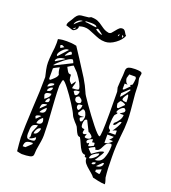

<svg xmlns="http://www.w3.org/2000/svg" viewBox="-154 -962 970 1092"><g transform="rotate(20 331.0 -415.5)"><path d="M607 18Q591 18 566 13Q541 8 531 5Q524 -5 512.5 -14.5Q501 -24 499 -26Q479 -42 468 -55.5Q457 -69 457 -88Q448 -88 446.5 -90Q445 -92 445 -101Q429 -101 419 -114.5Q409 -128 398 -154Q389 -175 382 -186Q371 -186 364.5 -195.5Q358 -205 353 -217Q348 -229 345 -235Q340 -243 326 -257Q307 -278 302 -291Q296 -307 269.5 -348.5Q243 -390 216.5 -424Q190 -458 182 -458Q177 -458 172 -420Q172 -381 175 -334.5Q178 -288 179 -273Q186 -187 186 -125Q186 -108 183 -89.5Q180 -71 179 -65Q172 -30 172 -6Q172 10 152 14Q132 18 104 18Q100 18 91.5 16Q83 14 74 12Q72 -4 70 -28.5Q68 -53 67 -69Q67 -128 73 -248Q80 -357 80 -439Q75 -459 70.5 -481.5Q66 -504 66 -523Q66 -545 70 -583Q75 -615 75 -644L74 -667Q90 -671 101.5 -672Q113 -673 126 -673Q141 -673 153.5 -672Q166 -671 185 -667Q220 -613 225 -606Q265 -545 287 -509Q309 -473 326 -433Q326 -428 363.5 -374.5Q401 -321 438 -274.5Q475 -228 485 -228Q494 -228 494 -368L493 -501Q487 -525 487 -525Q487 -537 488.5 -553Q490 -569 490 -576Q493 -600 493 -626Q493 -646 507 -651.5Q521 -657 545 -657Q565 -657 576.5 -654.5Q588 -652 588 -643Q588 -639 586 -631Q584 -623 584 -617Q584 -612 587.5 -597.5Q591 -583 591 -575Q591 -530 598 -470Q599 -460 602 -426.5Q605 -393 605 -363Q605 -323 598 -267Q592 -207 592 -176V-141Q592 -67 598 -19Q599 -15 603 -3.5Q607 8 607 18ZM99 -636Q99 -634 104 -624L124 -636L110 -643Q99 -643 99 -636ZM99 -581Q99 -579 101 -577Q103 -575 104 -575L154 -630L148 -631Q134 -631 116.5 -613Q99 -595 99 -581ZM142 -593 145 -592Q146 -593 160 -600.5Q174 -608 178 -612Q178 -615 175 -620Q172 -625 170 -625Q163 -625 155 -614Q147 -603 142 -593ZM517 -525H524L555 -556L549 -562L561 -568Q563 -573 565 -586Q567 -599 567 -606Q567 -609 565 -612.5Q563 -616 561 -617H524L517 -593Q517 -583 522 -572.5Q527 -562 536 -559H517ZM203 -568Q202 -571 198.5 -579Q195 -587 191 -587Q177 -587 145 -562Q113 -537 99 -519H104ZM99 -544H104L154 -575H148Q132 -575 115.5 -566.5Q99 -558 99 -544ZM253 -469Q253 -463 249 -451.5Q245 -440 245 -432Q284 -432 284 -441Q284 -466 240 -525L210 -556Q205 -555 178 -537Q182 -530 187.5 -519.5Q193 -509 198 -505.5Q203 -502 213 -502Q213 -482 216.5 -472.5Q220 -463 234 -451L252 -476ZM517 -480Q522 -480 542 -506.5Q562 -533 562 -537H555L517 -501ZM104 -501V-439L110 -433Q120 -440 134 -454Q148 -468 148 -479Q144 -485 141.5 -496.5Q139 -508 139 -520Q136 -518 123 -512Q110 -506 104 -501ZM555 -507Q536 -484 536 -472Q536 -462 563 -462Q563 -507 555 -507ZM517 -439Q517 -434 519.5 -424.5Q522 -415 524 -415H531L561 -445Q559 -451 548 -454.5Q537 -458 531 -458Q528 -458 523 -449.5Q518 -441 517 -439ZM274 -401Q283 -401 288 -410Q293 -419 293 -429Q281 -429 273 -427.5Q265 -426 259 -420Q270 -401 274 -401ZM576 -347Q569 -347 565 -343.5Q561 -340 556 -332Q547 -317 536 -316V-327Q552 -340 562.5 -356Q573 -372 573 -389H549Q552 -393 558.5 -396.5Q565 -400 569.5 -404Q574 -408 574 -415Q574 -418 570 -422.5Q566 -427 564 -427Q553 -427 540.5 -413.5Q528 -400 528 -389H535L536 -384Q535 -382 524 -371Q517 -352 517 -307Q517 -295 519 -291.5Q521 -288 525 -285.5Q529 -283 531 -278Q532 -276 529 -271.5Q526 -267 524 -267H567V-292Q563 -292 555.5 -289.5Q548 -287 543 -284Q551 -293 563.5 -315Q576 -337 576 -347ZM142 -421Q109 -421 109 -393Q115 -395 128.5 -403.5Q142 -412 142 -415ZM321 -377Q321 -385 316 -390Q311 -395 299 -402Q296 -401 289.5 -397Q283 -393 283 -387Q283 -375 289 -369.5Q295 -364 301 -364Q309 -364 315 -367Q321 -370 321 -377ZM143 -397Q133 -397 124 -388.5Q115 -380 115 -370Q128 -370 135.5 -377.5Q143 -385 143 -397ZM110 -343Q110 -342 117 -321Q131 -331 138.5 -340Q146 -349 146 -362Q133 -362 121.5 -358Q110 -354 110 -343ZM334 -361Q321 -361 314 -358.5Q307 -356 307 -345Q307 -334 320 -327Q334 -337 334 -361ZM370 -302Q370 -314 363 -327.5Q356 -341 345 -341Q343 -341 336.5 -329.5Q330 -318 326 -316Q326 -306 331 -303Q336 -300 346 -300Q353 -300 358 -301Q363 -302 364 -302Q362 -299 353 -295.5Q344 -292 344 -288Q344 -284 347.5 -277.5Q351 -271 354 -271Q362 -271 366 -282Q370 -293 370 -302ZM149 -321Q149 -327 148 -329.5Q147 -332 142 -334Q127 -319 127 -307Q149 -307 149 -321ZM110 -260 142 -291V-297Q138 -296 127.5 -293.5Q117 -291 113.5 -283.5Q110 -276 110 -260ZM444 -207Q444 -213 435 -220.5Q426 -228 422 -230Q421 -230 420 -229.5Q419 -229 419 -229L388 -291Q388 -291 387 -291.5Q386 -292 385 -292Q376 -292 372.5 -282Q369 -272 369 -260Q369 -247 374 -242Q379 -237 391 -237Q391 -234 389.5 -229Q388 -224 388 -219Q388 -210 397 -210Q400 -210 405 -212Q410 -214 413 -217Q407 -199 407 -198Q407 -192 419 -192Q428 -192 436 -196Q444 -200 444 -207ZM150 -267Q150 -269 149.5 -272.5Q149 -276 148 -278Q121 -255 117 -241Q150 -241 150 -267ZM543 -229Q549 -233 555.5 -241.5Q562 -250 562 -253H524V-203Q535 -203 548 -211Q561 -219 567 -229ZM104 -210Q105 -207 107 -203.5Q109 -200 110 -198L135 -223H128Q123 -223 113.5 -219.5Q104 -216 104 -210ZM148 -217Q122 -197 122 -176Q154 -176 154 -198Q154 -202 152 -207.5Q150 -213 148 -217ZM568 -198Q568 -210 561 -210Q546 -210 538.5 -202.5Q531 -195 524 -180Q517 -164 509.5 -156.5Q502 -149 487 -149L488 -152Q488 -158 482 -162Q479 -161 467 -155Q455 -149 450 -143L474 -118Q477 -120 500.5 -137Q524 -154 541 -154Q541 -146 518 -111Q508 -97 506 -93Q542 -93 555 -126Q568 -159 568 -198ZM474 -167Q474 -176 473 -180Q472 -184 469 -184Q467 -184 464 -183Q461 -182 457 -182V-199Q448 -199 436.5 -191.5Q425 -184 425 -176Q426 -174 427.5 -171.5Q429 -169 431 -167Q434 -167 437.5 -169.5Q441 -172 443 -174V-154Q448 -154 458 -158.5Q468 -163 474 -167ZM150 -90Q150 -92 149.5 -95Q149 -98 148 -100Q126 -81 110 -81Q117 -87 117 -97L116 -116Q116 -120 125 -140Q135 -162 135 -167Q112 -164 105 -154.5Q98 -145 98 -122L97 -102Q97 -89 101 -81.5Q105 -74 117 -74Q133 -74 141.5 -76.5Q150 -79 150 -90ZM158 -156Q145 -157 136 -143Q127 -129 127 -116Q141 -116 149.5 -129.5Q158 -143 158 -156ZM518 -132 517 -136Q499 -130 485 -118.5Q471 -107 471 -91Q483 -91 500.5 -106Q518 -121 518 -132ZM562 -93H555L524 -62Q540 -62 551 -70Q562 -78 562 -93ZM517 -81Q507 -80 501.5 -77Q496 -74 496 -65Q517 -65 517 -81ZM142 -63Q117 -63 105.5 -56Q94 -49 94 -26H110L142 -56ZM561 -56 531 -43V-31L555 -26H556Q561 -26 561 -47ZM111 -799Q121 -818 128.5 -826Q136 -834 144 -836.5Q152 -839 169 -840L197 -843Q200 -844 203.5 -846Q207 -848 209 -849Q234 -849 249.5 -842.5Q265 -836 282 -823Q297 -812 307 -807Q317 -802 333 -799Q342 -799 347.5 -804.5Q353 -810 363 -823Q373 -836 380.5 -842.5Q388 -849 399 -849Q407 -849 412 -844Q417 -839 422.5 -829Q428 -819 432 -817Q422 -790 390.5 -767Q359 -744 330 -744Q309 -744 292.5 -749.5Q276 -755 253 -765Q235 -773 222 -777.5Q209 -782 194 -782Q183 -782 173.5 -779.5Q164 -777 161 -776L162 -771Q162 -762 152.5 -753Q143 -744 135 -744Q131 -744 114 -750Q97 -756 92 -757Q92 -766 94.5 -772Q97 -778 102 -785Q107 -792 111 -799ZM221 -808Q243 -804 256 -804Q256 -818 222 -818L191 -817L185 -812Q199 -812 221 -808ZM419 -809 410 -815 413 -799Q415 -799 417 -803Q419 -807 419 -809ZM129 -776Q138 -786 149.5 -796Q161 -806 172 -812H166Q155 -812 142 -800Q129 -788 129 -776ZM388 -799Q391 -799 393 -803.5Q395 -808 395 -812Q388 -812 388 -799ZM296 -775 302 -776Q298 -779 284.5 -789.5Q271 -800 268 -800Q265 -800 259 -794Q266 -787 279 -781Q292 -775 296 -775ZM147 -763Q145 -763 139.5 -757.5Q134 -752 134 -750Q138 -750 143 -754Q148 -758 148 -762Q148 -763 147.5 -763Q147 -763 147 -763Z"/></g></svg>

Font: Cabin Sketch
Style: Regular
Weight: 400
Version: Version 1.100